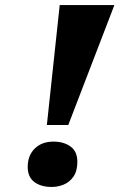

<svg xmlns="http://www.w3.org/2000/svg" viewBox="-20 -734 481 762"><path d="M166 -238 217 -714H434L251 -238ZM185 8Q143 8 116.5 -11.5Q90 -31 90 -72Q90 -117 118 -144.5Q146 -172 192 -172Q233 -172 260 -152.5Q287 -133 287 -92Q287 -55 271.5 -33Q256 -11 233 -1.5Q210 8 185 8Z"/></svg>

Font: Noto Serif Tamil Black
Style: Italic
Weight: 900
Italic angle: -12°
Designer: Indian Type Foundry, Tom Grace, and the Monotype Design Team
Foundry: Monotype Imaging Inc.
Version: Version 2.003; ttfautohint (v1.8.4.7-5d5b)